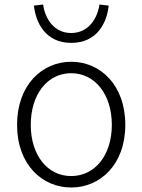

<svg xmlns="http://www.w3.org/2000/svg" viewBox="-20 -822 634 855"><path d="M297 13C426 13 538 -89 538 -266C538 -444 426 -547 297 -547C168 -547 56 -444 56 -266C56 -89 168 13 297 13ZM297 -38C192 -38 117 -130 117 -266C117 -403 192 -496 297 -496C402 -496 478 -403 478 -266C478 -130 402 -38 297 -38ZM297 -631C413 -631 456 -721 464 -797L423 -802C414 -741 375 -675 297 -675C219 -675 180 -741 172 -802L131 -797C139 -721 183 -631 297 -631Z"/></svg>

Font: Noto Sans CJK SC Light
Style: Regular
Weight: 300
Designer: Ryoko NISHIZUKA 西塚涼子 (kana, bopomofo & ideographs); Paul D. Hunt (Latin, Greek & Cyrillic); Sandoll Communications 산돌커뮤니
Foundry: Adobe
Version: Version 2.004;hotconv 1.0.118;makeotfexe 2.5.65603